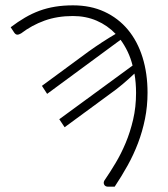

<svg xmlns="http://www.w3.org/2000/svg" viewBox="-20 -523 629 719"><path d="M137 -201.5 313 -331Q339 -349.5 364 -365.8Q389 -382 413 -396Q382.5 -428 342 -445.5Q301.5 -463 253 -463Q194.5 -463 146.8 -445.8Q99 -428.5 59 -398Q50.5 -393 44.5 -393.2Q38.5 -393.5 33.5 -400.5L20 -421Q47 -441.5 73.5 -457Q100 -472.5 128 -482.8Q156 -493 186.8 -498Q217.5 -503 253.5 -503Q319.5 -503 371.2 -479Q423 -455 459 -411.8Q495 -368.5 513.8 -308.2Q532.5 -248 532.5 -176Q532.5 -125 523 -78Q513.5 -31 497 12.5Q480.5 56 458 96.5Q435.5 137 409.5 176H383Q373 175.5 369.5 167Q366 158.5 374 148.5Q392.5 121.5 413 87.2Q433.5 53 450.5 12.5Q467.5 -28 478.5 -75Q489.5 -122 489.5 -175Q489.5 -213 483.5 -247.5Q462.5 -227.5 439.5 -208Q416.5 -188.5 389.5 -169.5L222 -46.5L202 -76.5L476.5 -277.5Q469.5 -305.5 458 -329.5Q446.5 -353.5 431.5 -374L156.5 -171.5Z"/></svg>

Font: Lato Light
Style: Regular
Weight: 300
Designer: Lukasz Dziedzic
Foundry: tyPoland Lukasz Dziedzic
Version: Version 2.007; 2014-02-27